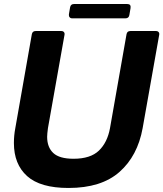

<svg xmlns="http://www.w3.org/2000/svg" viewBox="-20 -917 811 953"><path d="M49 -207Q49 -245 56 -281L138 -747Q141 -763 157 -763H284Q293 -763 297.5 -757.5Q302 -752 300 -743L218 -281Q214 -251 214 -238Q214 -186 244.5 -157.5Q275 -129 345 -129Q429 -129 471 -169.5Q513 -210 526 -281L608 -747Q611 -763 627 -763H754Q763 -763 767.5 -757.5Q772 -752 770 -743L688 -281Q663 -143 573 -63.5Q483 16 320 16Q180 16 114.5 -43Q49 -102 49 -207ZM338 -826Q330 -826 325.5 -831.5Q321 -837 322 -846L328 -881Q331 -897 347 -897H612Q631 -897 628 -877L622 -842Q619 -826 603 -826Z"/></svg>

Font: Open Sauce Two ExtraBold Italic
Style: Regular
Weight: 800
Italic angle: -10°
Designer: Alfredo Marco Pradil
Foundry: Creative Sauce Fz LLC
Version: Version 1.477